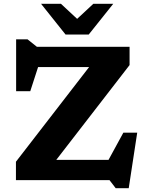

<svg xmlns="http://www.w3.org/2000/svg" viewBox="-20 -955 787 1018"><path d="M667 -707V-610L278.5 -107.5H555.5L634 -251.5H707.5L662.5 43H593.5L560.5 0H64.5V-97.5L452.5 -599.5H182L140.5 -471.5H65.5V-746.5H126L175.5 -707ZM580.5 -935 450.5 -772H327.5L197.5 -935H303L389 -855L475 -935Z"/></svg>

Font: Newsreader Caption SemiBold
Style: Regular
Weight: 600
Designer: Hugues Gentile
Foundry: Production Type
Version: Version 1.001